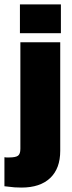

<svg xmlns="http://www.w3.org/2000/svg" viewBox="-53 -685 326 867"><path d="M222 -535H37V-665H222ZM44 162Q27 162 12.5 161Q-2 160 -33 156V25Q-28 26 -24 26Q-20 26 -12 26Q18 26 28.5 18Q39 10 39 -13V-494H219V-4Q219 76 173.5 119Q128 162 44 162Z"/></svg>

Font: Blinker ExtraBold
Style: Regular
Weight: 800
Designer: Juergen Huber
Foundry: supertype
Version: Version 1.017;hotconv 1.0.117;makeotfexe 2.5.65602